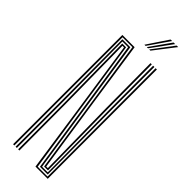

<svg xmlns="http://www.w3.org/2000/svg" viewBox="-314 -977 994 994"><g transform="rotate(45 183.0 -480.0)"><path d="M56 0V-800H145.8L193.8 -474.2L259 -39.5H270.8L264.2 -477L262.2 -800H271.5L273.5 -477L279.5 -31.8H251.2L137.5 -792H65.2V0ZM74.2 0V-342.5L71.8 -784.2H130.2L244.5 -23.8H286L282 -477L281.2 -800H290.5L291 -477L293.8 -15.8H236.8L121.8 -776.2H80L83.5 -342.5V0ZM93 0 92 -342.5 87 -768.2H115L228.5 -7.8H300.5L299.5 -800H308.8L309.5 0H219.8L169.5 -343.8L107.5 -760.5H96L101 -342.5L102.2 0ZM172.5 -845 249.2 -959.8H260.5L181.2 -845ZM207.2 -845 293.5 -959.8H304.8L216.2 -845ZM189.8 -845 271.2 -959.8H282.8L198.8 -845Z"/></g></svg>

Font: Big Shoulders Inline Display Thin Light
Style: Regular
Weight: 300
Version: Version 2.002